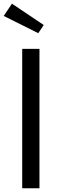

<svg xmlns="http://www.w3.org/2000/svg" viewBox="-38 -1013 313 1033"><path d="M174.3 0H81.5V-750H174.3ZM197.3 -878.4 168 -834.5 -18.1 -927.2 26.4 -993.2Z"/></svg>

Font: Spartan MB Med
Style: Regular
Weight: 500
Designer: Matt Bailey, Mirko Velimirovic
Foundry: Matt Bailey
Version: Version 1.005